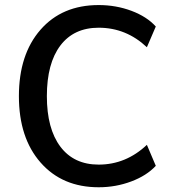

<svg xmlns="http://www.w3.org/2000/svg" viewBox="-20 -749 700 778"><path d="M611.3 -77.1Q574.2 -37.1 511.7 -13.7Q449.2 9.8 379.9 9.8Q232.4 9.8 144.5 -90.3Q56.6 -190.4 56.6 -359.4Q56.6 -528.3 144 -628.4Q231.4 -728.5 379.9 -728.5Q450.2 -728.5 512.7 -705.1Q575.2 -681.6 611.3 -641.6L575.2 -557.6Q491.2 -636.7 379.9 -636.7Q279.3 -636.7 224.6 -564.5Q169.9 -492.2 169.9 -359.4Q169.9 -227.5 224.6 -154.8Q279.3 -82 379.9 -82Q490.2 -82 575.2 -162.1Z"/></svg>

Font: Min Sans Medium
Style: Regular
Weight: 500
Designer: Jinseong-Kim, NotoSansCJK, Nunito
Foundry: Jinseong-Kim
Version: Version 1.400;Glyphs 3.1.2 (3151)